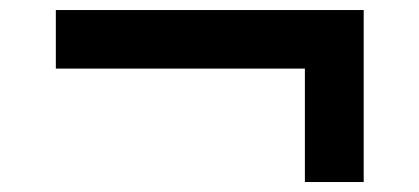

<svg xmlns="http://www.w3.org/2000/svg" viewBox="-20 -493 832 381"><path d="M90.8 -473.1H701.7V-131.8H585V-356.9H90.8Z"/></svg>

Font: Black Ops One [rus by aLiNcE]
Style: Regular
Weight: 400
Designer: James Grieshaber
Foundry: James Grieshaber
Version: Version 1.002;May 25, 2024;FontCreator 13.0.0.2680 64-bit